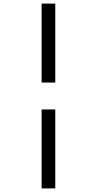

<svg xmlns="http://www.w3.org/2000/svg" viewBox="-20 -830 540 1070"><path d="M212 -370V-810H288V-370ZM212 220V-220H288V220Z"/></svg>

Font: M PLUS 1 Code
Style: Regular
Weight: 400
Designer: Coji Morishita
Foundry: UNDERFOREST DESIGN
Version: Version 1.005